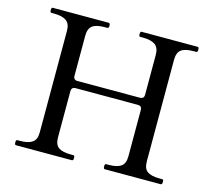

<svg xmlns="http://www.w3.org/2000/svg" viewBox="-104 -858 1095 985"><g transform="rotate(15 443.5 -365.5)"><path d="M828 -27Q833 -27 834.5 -24Q836 -21 836 -14Q836 0 828 0H531Q524 0 524 -14Q524 -27 531 -27H546Q589 -27 610 -42Q631 -57 631 -95V-342Q631 -352 625.5 -357.5Q620 -363 610 -363H278Q268 -363 262.5 -357.5Q257 -352 257 -342V-96Q257 -57 278 -42.5Q299 -28 342 -28H356Q361 -28 362.5 -24.5Q364 -21 364 -14Q364 -1 356 -1H59Q52 -1 52 -14Q52 -28 59 -28H74Q117 -28 138.5 -43Q160 -58 160 -96V-635Q160 -674 138 -689Q116 -704 74 -704H59Q52 -704 52 -717Q52 -731 59 -731H356Q364 -731 364 -717Q364 -704 356 -704H342Q298 -704 277.5 -689Q257 -674 257 -635V-422Q257 -412 262.5 -406.5Q268 -401 278 -401H611Q621 -401 626.5 -406.5Q632 -412 632 -422V-634Q632 -673 610 -688Q588 -703 546 -703H531Q524 -703 524 -716Q524 -730 531 -730H828Q833 -730 834.5 -726.5Q836 -723 836 -716Q836 -703 828 -703H814Q770 -703 749.5 -688Q729 -673 729 -634V-95Q729 -56 750 -41.5Q771 -27 814 -27Z"/></g></svg>

Font: Shippori Mincho B1 Medium
Style: Regular
Weight: 500
Designer: FONTDASU
Foundry: FONTDASU / Google Inc. / but / Adobe
Version: Version 3.110; ttfautohint (v1.8.3)